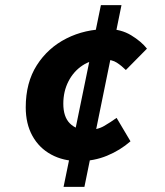

<svg xmlns="http://www.w3.org/2000/svg" viewBox="-20 -676 640 746"><path d="M287 -50Q226 -50 179 -75.5Q132 -101 106 -148Q80 -195 80 -259Q80 -355 123 -422.5Q166 -490 238 -526.5Q310 -563 398 -563Q450 -563 489.5 -539Q529 -515 551 -487L469 -404Q453 -420 434 -432.5Q415 -445 382 -445Q336 -445 301 -422Q266 -399 246 -360Q226 -321 226 -273Q226 -222 251.5 -196.5Q277 -171 319 -171Q358 -171 384.5 -186.5Q411 -202 433 -218L487 -127Q447 -92 396 -71Q345 -50 287 -50ZM227 50 372 -656H452L308 50Z"/></svg>

Font: Source Code Pro ExtraLight ExtraBold
Style: Italic
Weight: 800
Italic angle: -11°
Monospace: yes
Version: Version 1.016;hotconv 1.0.116;makeotfexe 2.5.65601